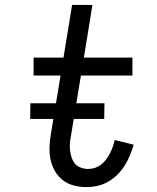

<svg xmlns="http://www.w3.org/2000/svg" viewBox="-20 -755 640 783"><path d="M333 8Q306 8 281 1.5Q256 -5 236.5 -20Q217 -35 204 -57.5Q191 -80 186 -105Q181 -130 182 -157Q183 -184 188 -211L227 -447H117V-520H239L274 -735H357L322 -520H520V-447H310L269 -199Q266 -184 265 -168.5Q264 -153 266 -138.5Q268 -124 273 -110Q278 -96 287 -86Q296 -76 310.5 -71Q325 -66 340 -66Q354 -66 367.5 -70.5Q381 -75 392.5 -84Q404 -93 413 -105Q422 -117 428.5 -130Q435 -143 440 -156.5Q445 -170 448 -184L525 -165Q519 -143 510 -121.5Q501 -100 488.5 -80Q476 -60 459 -43Q442 -26 421 -14Q400 -2 377.5 3Q355 8 333 8ZM103 -270 104 -334H406L405 -270Z"/></svg>

Font: Iosevka HT Extended
Style: Italic
Weight: 400
Width: 7
Italic angle: -9°
Monospace: yes
Designer: Belleve Invis
Foundry: Belleve Invis
Version: Version 32.3.0; ttfautohint (v1.8.4)